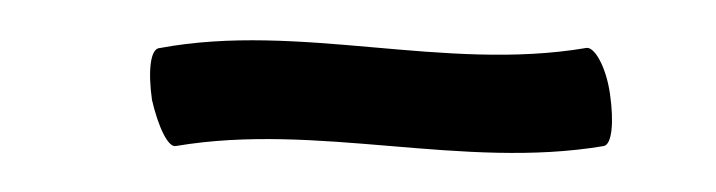

<svg xmlns="http://www.w3.org/2000/svg" viewBox="-20 -315 358 96"><path d="M68 -242C139 -254 211 -230 282 -242C286 -243 287 -254 285 -268C283 -282 277 -292 273 -291C202 -279 130 -304 60 -291C55 -291 54 -279 56 -265C59 -252 64 -241 68 -242Z"/></svg>

Font: Nupuram Condensed Thin
Style: Regular
Weight: 100
Width: 3
Designer: Santhosh Thottingal (santhosh.thottingal@gmail.com)
Foundry: SMC
Version: Version 1.000